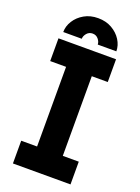

<svg xmlns="http://www.w3.org/2000/svg" viewBox="-166 -971 761 1042"><g transform="rotate(20 214.0 -449.5)"><path d="M47.9 -722.7H380.4V-591.3H288.1V-131.3H380.4V0H47.9V-131.3H139.6V-591.3H47.9ZM213.9 -899.4Q259.3 -899.4 293.7 -879.6Q328.1 -859.9 347.7 -828.9Q367.2 -797.9 367.2 -763.7H259.8Q259.8 -779.8 247.1 -795.2Q234.4 -810.5 213.9 -810.5Q193.4 -810.5 180.4 -795.2Q167.5 -779.8 167.5 -763.7H60.5Q60.5 -797.9 80.1 -828.9Q99.6 -859.9 134 -879.6Q168.5 -899.4 213.9 -899.4Z"/></g></svg>

Font: Giphurs
Style: Bold
Weight: 700
Version: Version 0.920; ttfautohint (v1.8.4.7-5d5b)